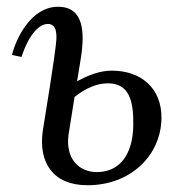

<svg xmlns="http://www.w3.org/2000/svg" viewBox="-20 -531 528 562"><path d="M216.8 -361.8C228.5 -437.5 225.1 -511.2 149.9 -511.2C70.3 -511.2 26.4 -417 15.1 -370.1L43 -364.3C65.9 -435.1 97.7 -460.9 119.6 -460.9C142.6 -460.9 146 -439.9 145 -416C144 -399.4 140.1 -362.3 105 -146.5C92.8 -56.2 133.8 11.2 236.3 11.2C361.8 11.2 450.7 -75.2 452.6 -184.1C454.1 -272.9 392.6 -324.2 307.6 -324.2C272.9 -324.2 240.7 -312 205.6 -293ZM198.2 -247.1C231.4 -273.4 263.7 -287.1 295.9 -287.1C357.4 -287.1 371.6 -236.8 370.1 -163.6C368.7 -75.7 328.1 -27.3 263.7 -27.3C211.4 -27.3 170.9 -65.9 180.7 -137.2Z"/></svg>

Font: Lora Italic
Style: Regular
Weight: 400
Italic angle: -3°
Designer: Olga Karpushina, Alexei Vanyashin
Foundry: Cyreal
Version: Version 1.011;PS 001.011;hotconv 1.0.70;makeotf.lib2.5.58329